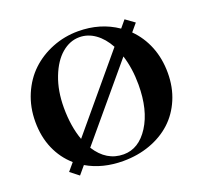

<svg xmlns="http://www.w3.org/2000/svg" viewBox="-120 -813 1014 963"><g transform="rotate(-20 387.0 -331.5)"><path d="M151.4 7.3 106 -28.3 140.1 -68.8Q88.9 -113.3 60.8 -177.7Q32.7 -242.2 32.7 -322.3Q32.7 -399.9 61 -466.6Q89.4 -533.2 137.7 -578.9Q186 -624.5 251.2 -650.4Q316.4 -676.3 389.2 -676.3Q507.3 -676.3 597.2 -614.7L628.9 -652.8L676.8 -618.2L642.6 -577.6Q689.9 -530.8 715.6 -466.8Q741.2 -402.8 741.2 -326.2Q741.2 -250 714.1 -186.3Q687 -122.6 639.4 -78.9Q591.8 -35.2 525.4 -11Q459 13.2 381.3 13.2Q271 13.2 187.5 -35.6ZM191.4 -340.3Q191.4 -239.7 219.2 -163.6L534.7 -540.5Q507.3 -590.8 468.5 -618.4Q429.7 -646 384.8 -646Q333.5 -646 289.8 -608.6Q246.1 -571.3 218.8 -500.5Q191.4 -429.7 191.4 -340.3ZM394.5 -17.6Q475.6 -17.6 529.3 -101.8Q583 -186 583 -321.3Q583 -407.7 560.1 -479.5L247.1 -106.4Q303.2 -17.6 394.5 -17.6Z"/></g></svg>

Font: Elstob SemiBold
Style: Regular
Weight: 600
Designer: Peter S. Baker
Version: Version 1.015